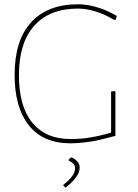

<svg xmlns="http://www.w3.org/2000/svg" viewBox="-20 -661 643 892"><path d="M342.8 -641.1Q385.3 -641.1 432.1 -627Q476.6 -613.8 522.9 -586.9L517.1 -568.8H509.8Q466.8 -594.7 425.3 -607.4Q381.3 -621.1 342.8 -621.1Q210 -621.1 139.2 -541.5Q67.9 -461.4 67.9 -312Q67.9 -167 129.9 -91.3Q192.4 -15.1 307.1 -15.1Q331.1 -15.1 351.6 -16.6Q374.5 -18.1 394 -21.5Q426.3 -26.9 440.4 -30.3Q469.2 -37.1 496.1 -44.9V-235.8L516.1 -237.8V-29.8Q501.5 -25.9 456.5 -14.6Q425.8 -6.8 405.8 -3.9Q381.3 0 358.4 2Q335 4.4 308.1 4.9Q181.6 4.9 115.2 -77.1Q47.9 -160.2 47.9 -313Q47.9 -472.7 124 -556.6Q200.2 -641.1 342.8 -641.1ZM312 69.8Q350.1 86.9 350.1 118.2Q350.1 159.7 284.2 210.9L273.9 200.2L274.9 196.8Q329.1 156.2 329.1 119.1Q329.1 99.1 298.8 85V81.1Q304.2 73.2 312 69.8Z"/></svg>

Font: Datalegreya
Style: Dot
Weight: 700
Designer: Figs Lab
Foundry: Figs Lab
Version: Version 1.002;PS 001.002;hotconv 1.0.70;makeotf.lib2.5.58329